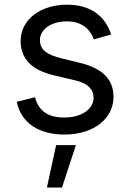

<svg xmlns="http://www.w3.org/2000/svg" viewBox="-20 -573 563 834"><path d="M387.8 -402Q382.5 -416.2 373.6 -430Q364.7 -443.9 350.9 -455.1Q337 -466.3 317.1 -473.2Q297.2 -480.1 269.9 -480.1Q245 -480.1 223.5 -474.1Q202.1 -468 186.6 -457.2Q171.2 -446.4 162.3 -431.6Q153.4 -416.9 153.4 -399.1Q153.4 -383.5 158.9 -371.3Q164.4 -359 176 -349.6Q187.5 -340.2 205.3 -332.9Q223 -325.6 247.2 -319.6L328.1 -299.7Q401.3 -282 437.1 -245.6Q473 -209.2 473 -152Q473 -116.8 457.6 -86.8Q442.1 -56.8 414.1 -35Q386 -13.1 346.8 -0.9Q307.5 11.4 259.9 11.4Q218 11.4 183.2 2.1Q148.4 -7.1 121.8 -25Q95.2 -43 77.6 -69.4Q60 -95.9 52.6 -130.7L132.1 -150.6Q143.5 -106.2 175.1 -84.3Q206.7 -62.5 258.5 -62.5Q288 -62.5 311.6 -69.2Q335.2 -76 351.7 -87.5Q368.3 -99.1 377.3 -114.7Q386.4 -130.3 386.4 -147.7Q386.4 -176.1 366.7 -195.5Q346.9 -214.8 305.4 -224.4L214.5 -245.7Q139.6 -263.5 104.6 -301Q69.6 -338.4 69.6 -394.9Q69.6 -429.7 84.7 -458.6Q99.8 -487.6 126.6 -508.3Q153.4 -529.1 190.2 -540.8Q226.9 -552.6 269.9 -552.6Q310.4 -552.6 342 -543.3Q373.6 -534.1 397.2 -517Q420.8 -500 437 -476.2Q453.1 -452.4 463.1 -423.3ZM223.7 57.5H309.7L249.3 241.5H183.9Z"/></svg>

Font: Interop
Style: Regular
Weight: 400
Designer: Rasmus Andersson, Google, Jang Haemin
Foundry: jhaemin
Version: Version 1.008